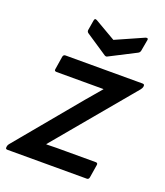

<svg xmlns="http://www.w3.org/2000/svg" viewBox="-135 -778 747 867"><g transform="rotate(20 238.5 -345.0)"><path d="M2 0Q-8 0 -6 -10V-12Q-5 -20 0 -26L254 -332Q270 -351 285.5 -369Q301 -387 316 -405V-406Q292 -406 268 -406Q244 -406 221 -406H91Q79 -406 81 -416L91 -479Q93 -490 103 -490H473Q484 -490 482 -480V-477Q481 -473 479 -469.5Q477 -466 474 -462L235 -176Q216 -154 197.5 -131Q179 -108 159 -85V-83Q185 -84 209 -84Q233 -84 258 -84H396Q407 -84 405 -73L395 -11Q393 0 384 0ZM415 -689Q420 -691 424 -689.5Q428 -688 427 -683L417 -627Q415 -618 407 -614L284 -551Q277 -546 269 -551L167 -619Q159 -624 160 -633L168 -681Q170 -695 182 -688L282 -630Z"/></g></svg>

Font: Sofia Sans SemiBold
Style: Italic
Weight: 600
Italic angle: -9°
Designer: Botio Nikoltchev, Ani Petrova
Foundry: lettersoup
Version: Version 4.100-B